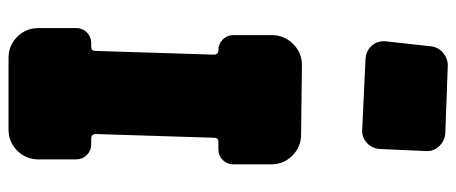

<svg xmlns="http://www.w3.org/2000/svg" viewBox="-338 -758 1097 462"><g transform="rotate(90 211.0 -526.5)"><path d="M119 2Q89 2 68 -19Q47 -40 47 -70V-161Q47 -176 57.5 -186.5Q68 -197 83 -197H92Q102 -197 102 -207L111 -492Q111 -503 100 -503Q85 -503 74.5 -513.5Q64 -524 64 -539V-632Q64 -661 85 -682.5Q106 -704 136 -704L303 -702Q333 -702 354 -681Q375 -660 375 -630V-539Q375 -524 364.5 -513.5Q354 -503 339 -503H321Q311 -503 311 -493L302 -208Q302 -197 313 -197H327Q342 -197 352.5 -186.5Q363 -176 363 -161V-70Q363 -40 342 -19Q321 2 291 2ZM338 -892Q337 -873 323.5 -860.5Q310 -848 292 -849L122 -857Q102 -858 89.5 -872Q77 -886 79 -906L91 -1015Q93 -1032 106.5 -1043.5Q120 -1055 137 -1055L300 -1049Q318 -1048 331 -1034.5Q344 -1021 343 -1003Z"/></g></svg>

Font: d puntillas B to tiptoe
Style: Regular
Weight: 400
Designer: deFharo
Foundry: deFharo.com
Version: Version 1.001 2012